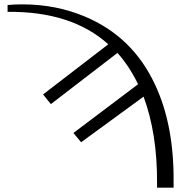

<svg xmlns="http://www.w3.org/2000/svg" viewBox="-20 -717 885 890"><path d="M784.7 127.4V152.8H708V132.3Q709.5 -96.2 645.5 -269L356 -57.6L320.3 -100.6L620.1 -326.7Q578.1 -412.1 524.4 -471.7L215.8 -234.4L179.7 -279.3L481.9 -511.7Q312 -665 15.1 -662.1V-693.8Q48.3 -696.8 83 -696.8Q239.7 -696.8 374 -640.1Q594.7 -547.4 698.2 -325.7Q787.1 -137.7 784.7 127.4Z"/></svg>

Font: Accordance
Style: Regular
Weight: 400
Version: Version 1.1 (build May 11, 2018) Miklal Software Solutions, 